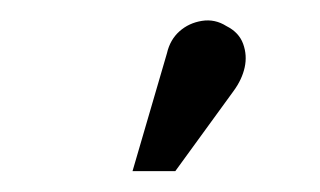

<svg xmlns="http://www.w3.org/2000/svg" viewBox="-20 -764 307 184"><path d="M204 -677Q212 -688 214.5 -699.5Q217 -711 213 -722Q209 -733 197 -739Q186 -746 173.5 -744Q161 -742 152 -734Q143 -726 140 -713L107 -600H148Z"/></svg>

Font: Advent Pro SemiBold
Style: Regular
Weight: 600
Designer: VivaRado, Andreas Kalpakidis
Foundry: VivaRado, Andreas Kalpakidis
Version: Version 3.000